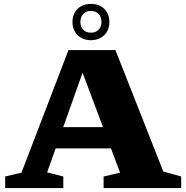

<svg xmlns="http://www.w3.org/2000/svg" viewBox="-20 -964 951 984"><path d="M219 -203.5V-312.5H588V-203.5ZM817 -85 908.5 -59.5V0H511V-59.5L595.5 -79L393 -619H413L221.5 -80.5L304.5 -59.5V0H6.5V-59.5L90 -79L331 -707.5H571.5ZM446 -944Q488.5 -944 514.5 -918.5Q540.5 -893 540.5 -851Q540.5 -810 514.5 -784Q488.5 -758 446 -758Q404 -758 377.8 -784Q351.5 -810 351.5 -851Q351.5 -893 377.8 -918.5Q404 -944 446 -944ZM446 -796.5Q470.5 -796.5 485.2 -811.5Q500 -826.5 500 -851Q500 -877 485.2 -892.5Q470.5 -908 446 -908Q421.5 -908 406.8 -892.5Q392 -877 392 -851Q392 -826.5 406.8 -811.5Q421.5 -796.5 446 -796.5Z"/></svg>

Font: Newsreader 7pt
Style: Bold
Weight: 700
Designer: Hugues Gentile
Foundry: Production Type
Version: Version 1.003